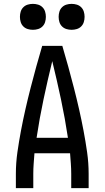

<svg xmlns="http://www.w3.org/2000/svg" viewBox="-20 -972 540 992"><path d="M62 0V-74Q62 -130 70 -186Q78 -242 88.5 -297.5Q99 -353 111.5 -408Q124 -463 138 -517.5Q152 -572 167 -626.5Q182 -681 198 -735H302Q318 -681 333 -626.5Q348 -572 362 -517.5Q376 -463 388.5 -408Q401 -353 411.5 -297.5Q422 -242 430 -186Q438 -130 438 -74V0H348V-74Q348 -100 346 -127Q344 -154 342 -180H158Q156 -154 154 -127Q152 -100 152 -74V0ZM169 -260H331Q316 -360 295 -459Q274 -558 250 -656Q226 -558 205 -459Q184 -360 169 -260ZM350 -818Q336 -818 323 -822Q310 -826 300.5 -835.5Q291 -845 287 -858Q283 -871 283 -885Q283 -899 287 -912Q291 -925 300.5 -934.5Q310 -944 323 -948Q336 -952 350 -952Q364 -952 377 -948Q390 -944 399.5 -934.5Q409 -925 413 -912Q417 -899 417 -885Q417 -871 413 -858Q409 -845 399.5 -835.5Q390 -826 377 -822Q364 -818 350 -818ZM150 -818Q136 -818 123 -822Q110 -826 100.5 -835.5Q91 -845 87 -858Q83 -871 83 -885Q83 -899 87 -912Q91 -925 100.5 -934.5Q110 -944 123 -948Q136 -952 150 -952Q164 -952 177 -948Q190 -944 199.5 -934.5Q209 -925 213 -912Q217 -899 217 -885Q217 -871 213 -858Q209 -845 199.5 -835.5Q190 -826 177 -822Q164 -818 150 -818Z"/></svg>

Font: Iosevka Curly Medium
Style: Regular
Weight: 500
Monospace: yes
Designer: Belleve Invis
Foundry: Belleve Invis
Version: Version 22.1.2; ttfautohint (v1.8.4)